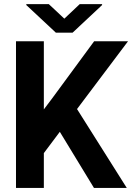

<svg xmlns="http://www.w3.org/2000/svg" viewBox="-20 -932 690 952"><path d="M446 0 276.6 -278.4 197.4 -172.9V0H59.3V-727.3H197.4V-389.6L238.6 -444.2L446.7 -727.3H614.7L361.9 -391.3L608.7 0ZM221.9 -911.6 299 -839.5 375.4 -911.6H486.2V-907L339.8 -769.9H257.1L110.4 -907V-911.6Z"/></svg>

Font: Interface
Style: Bold
Weight: 700
Designer: Rasmus Andersson
Foundry: rsms
Version: Version 1.8